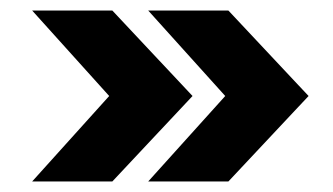

<svg xmlns="http://www.w3.org/2000/svg" viewBox="-20 -435 631 364"><path d="M565 -253 413 -91H261L407 -253L261 -415H413ZM193 -91H41L187 -253L41 -415H193L345 -253Z"/></svg>

Font: Hind Guntur
Style: Bold
Weight: 700
Designer: Manushi Parikh, Hitesh Malaviya
Foundry: Indian Type Foundry
Version: Version 1.002;PS 1.0;hotconv 1.0.86;makeotf.lib2.5.63406; tt